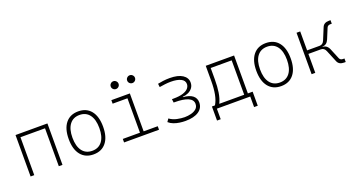

<svg xmlns="http://www.w3.org/2000/svg" viewBox="-47 -1420 4197 2254"><g transform="rotate(-20 2051.0 -293.5)"><path d="M446.3 0V-473.6H139.6V0H93.8V-517.6H492.2V0Z M878.9 9.8Q777.3 9.8 720.7 -60.5Q664.1 -130.9 664.1 -258.8Q664.1 -387.2 720.7 -457.3Q777.3 -527.3 878.9 -527.3Q981 -527.3 1037.4 -457.3Q1093.8 -387.2 1093.8 -258.8Q1093.8 -130.9 1037.4 -60.5Q981 9.8 878.9 9.8ZM878.9 -35.2Q959 -35.2 1002.9 -93.5Q1046.9 -151.9 1046.9 -258.8Q1046.9 -365.7 1002.9 -424.1Q959 -482.4 878.9 -482.4Q798.8 -482.4 754.9 -424.1Q710.9 -365.7 710.9 -258.8Q710.9 -151.9 754.9 -93.5Q798.8 -35.2 878.9 -35.2Z M1261.7 0V-43.9H1476.1V-473.6H1291V-517.6H1522V-43.9H1698.2V0ZM1387.7 -621.6Q1367.7 -621.6 1353.3 -635.7Q1338.9 -649.9 1338.9 -669.9Q1338.9 -689.9 1353.3 -704.3Q1367.7 -718.8 1387.7 -718.8Q1407.7 -718.8 1422.1 -704.3Q1436.5 -689.9 1436.5 -669.9Q1436.5 -649.9 1422.1 -635.7Q1407.7 -621.6 1387.7 -621.6ZM1592.8 -621.6Q1572.8 -621.6 1558.3 -635.7Q1543.9 -649.9 1543.9 -669.9Q1543.9 -689.9 1558.3 -704.3Q1572.8 -718.8 1592.8 -718.8Q1612.8 -718.8 1627.2 -704.3Q1641.6 -689.9 1641.6 -669.9Q1641.6 -649.9 1627.2 -635.7Q1612.8 -621.6 1592.8 -621.6Z M2026.9 9.8Q1992.2 9.8 1954.3 4.4Q1916.5 -1 1881.6 -14.2Q1846.7 -27.3 1820.8 -50.8L1846.2 -86.9Q1887.2 -57.1 1939.2 -46.1Q1991.2 -35.2 2033.2 -35.2Q2072.8 -35.2 2112.3 -44.9Q2151.9 -54.7 2178.5 -77.6Q2205.1 -100.6 2205.1 -140.1Q2205.1 -190.9 2147.5 -216.1Q2089.8 -241.2 1979.5 -241.2H1968.8L1963.4 -285.2H1981Q2058.6 -285.2 2104.2 -300.5Q2149.9 -315.9 2169.9 -340.3Q2189.9 -364.7 2189.9 -392.6Q2189.9 -437.5 2143.6 -460Q2097.2 -482.4 2020 -482.4Q1982.9 -482.4 1946.5 -477.8Q1910.2 -473.1 1877 -467.8L1872.1 -510.7Q1897.9 -516.6 1938.5 -522Q1979 -527.3 2021.5 -527.3Q2125 -527.3 2180.9 -491Q2236.8 -454.6 2236.8 -394.5Q2236.8 -356.4 2216.6 -328.9Q2196.3 -301.3 2163.6 -285.9Q2130.9 -270.5 2092.8 -268.1V-263.2Q2172.9 -257.3 2212.4 -225.6Q2252 -193.8 2252 -140.6Q2252 -69.8 2192.4 -30Q2132.8 9.8 2026.9 9.8Z M2375 131.8V-43.9H2413.1Q2443.4 -94.2 2456.8 -164.6Q2470.2 -234.9 2470.2 -329.1V-517.6H2824.2V-43.9H2883.8V131.8H2837.9V0H2420.9V131.8ZM2778.3 -43.9V-473.6H2516.1V-332.5Q2516.1 -241.7 2504.9 -170.2Q2493.7 -98.6 2466.8 -43.9Z M3222.7 9.8Q3121.1 9.8 3064.5 -60.5Q3007.8 -130.9 3007.8 -258.8Q3007.8 -387.2 3064.5 -457.3Q3121.1 -527.3 3222.7 -527.3Q3324.7 -527.3 3381.1 -457.3Q3437.5 -387.2 3437.5 -258.8Q3437.5 -130.9 3381.1 -60.5Q3324.7 9.8 3222.7 9.8ZM3222.7 -35.2Q3302.7 -35.2 3346.7 -93.5Q3390.6 -151.9 3390.6 -258.8Q3390.6 -365.7 3346.7 -424.1Q3302.7 -482.4 3222.7 -482.4Q3142.6 -482.4 3098.6 -424.1Q3054.7 -365.7 3054.7 -258.8Q3054.7 -151.9 3098.6 -93.5Q3142.6 -35.2 3222.7 -35.2Z M3604.5 0V-517.6H3650.4V-280.8H3806.6Q3848.1 -280.8 3866.2 -325.7L3926.8 -472.7Q3946.3 -520 4008.8 -520H4029.8V-476.1H4011.2Q3979 -476.1 3967.8 -449.7L3914.6 -320.8Q3890.1 -261.7 3835 -260.7V-256.8Q3890.1 -255.9 3914.6 -196.8L3967.8 -67.9Q3979 -41.5 4011.2 -41.5H4029.8V2.4H4008.8Q3946.3 2.4 3926.8 -44.9L3866.2 -191.9Q3848.1 -236.8 3806.6 -236.8H3650.4V0Z"/></g></svg>

Font: Cascadia Code NF ExtraLight
Style: Regular
Weight: 200
Monospace: yes
Designer: Aaron Bell
Foundry: Saja Typeworks
Version: Version 2404.023; ttfautohint (v1.8.4)